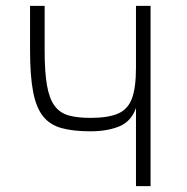

<svg xmlns="http://www.w3.org/2000/svg" viewBox="-20 -638 640 658"><path d="M446 0V-268Q430 -222 389 -205Q348 -188 290 -188Q231 -188 191 -199Q151 -210 127.5 -239.5Q104 -269 93.5 -323.5Q83 -378 83 -466V-618H133V-466Q133 -391 141 -345.5Q149 -300 167 -275.5Q185 -251 215 -242.5Q245 -234 290 -234Q350 -234 384 -248.5Q418 -263 432 -300Q446 -337 446 -406V-618H496V0Z"/></svg>

Font: Victor Mono Thin
Style: Regular
Weight: 100
Monospace: yes
Designer: Rune Bjørnerås
Version: Version 1.561;gftools[0.9.30]